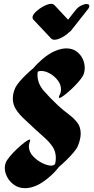

<svg xmlns="http://www.w3.org/2000/svg" viewBox="-20 -968 492 1004"><path d="M136 -227Q131 -214 131 -203Q131 -175 152 -152Q173 -129 200.5 -115.5Q228 -102 247 -102Q258 -102 263 -106Q266 -108 268 -110Q272 -127 272 -142Q272 -175 255.5 -200Q239 -225 213.5 -247.5Q188 -270 162 -294Q135 -320 108.5 -344Q82 -368 64.5 -394.5Q47 -421 47 -453Q47 -480 60 -509Q66 -522 82 -541Q98 -560 118 -579Q138 -598 155 -612Q164 -623 176.5 -635.5Q189 -648 203 -660Q239 -690 270.5 -702.5Q302 -715 327 -715Q358 -715 379.5 -699.5Q401 -684 412 -661Q423 -638 423 -613Q423 -593 415 -574Q407 -559 389.5 -539Q372 -519 351.5 -500Q331 -481 314 -468.5Q297 -456 291 -456Q288 -456 288 -459Q288 -463 291 -470Q299 -483 299 -500Q299 -526 282 -548Q265 -570 241 -583.5Q217 -597 195 -597Q185 -597 177 -593Q176 -585 176 -576Q176 -531 209.5 -492.5Q243 -454 284 -416Q310 -392 337 -372Q364 -352 383 -328.5Q402 -305 402 -269Q402 -240 386 -202Q381 -190 364 -170Q347 -150 326.5 -130Q306 -110 289 -96Q279 -83 265.5 -68.5Q252 -54 235 -40Q200 -10 169 3Q138 16 112 16Q79 16 55 -0.5Q31 -17 18 -41.5Q5 -66 5 -90Q5 -104 10 -117Q15 -130 32 -150.5Q49 -171 70.5 -191Q92 -211 110 -224.5Q128 -238 135 -238Q140 -238 136 -227ZM263 -943 336 -865 377 -917Q388 -931 404.5 -939Q421 -947 432 -947Q447 -947 447 -937Q447 -928 439 -919L354 -811Q349 -804 341 -799Q325 -783 302.5 -771.5Q280 -760 264 -760Q256 -760 249 -765L153 -867Q150 -872 150 -877Q150 -890 167.5 -906.5Q185 -923 208.5 -935.5Q232 -948 248 -948Q256 -948 263 -943Z"/></svg>

Font: Ga Maamli
Style: Regular
Weight: 400
Designer: Afotey Clement Nii Odai, Ama Asantewa Diaka, David Abbey-Thompson
Foundry: Sorkin Type Co.
Version: Version 1.000; ttfautohint (v1.8.4.7-5d5b)